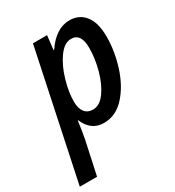

<svg xmlns="http://www.w3.org/2000/svg" viewBox="-226 -662 925 1012"><g transform="rotate(-30 236.5 -156.5)"><path d="M125 -541H211L201 -456H205Q269 -550 351 -550Q410 -550 444.5 -506.5Q479 -463 479 -378Q479 -289 450 -198.5Q421 -108 367 -49Q313 10 241 10Q200 10 172 -11.5Q144 -33 129 -70H126Q119 -14 110 33L66 237H-39ZM370 -372Q370 -461 310 -461Q269 -461 234 -412.5Q199 -364 178.5 -294Q158 -224 158 -166Q158 -125 175.5 -102.5Q193 -80 226 -80Q267 -80 300 -126Q333 -172 351.5 -240.5Q370 -309 370 -372Z"/></g></svg>

Font: Noto Sans UI NarrowMedium
Style: Italic
Weight: 500
Width: 4
Italic angle: -12°
Designer: Monotype Design Team
Foundry: Monotype Imaging Inc.
Version: Version 1.001